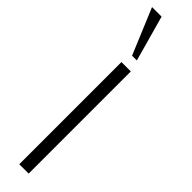

<svg xmlns="http://www.w3.org/2000/svg" viewBox="-295 -794 768 768"><g transform="rotate(45 89.0 -410.0)"><path d="M65 0V-578H118V0ZM77 -626 -4 -820H50L104 -626Z"/></g></svg>

Font: Oswald ExtraLight
Style: Regular
Weight: 250
Designer: Vernon Adams
Foundry: Vernon Adams
Version: Version 4.103;gftools[0.9.33.dev8+g029e19f]